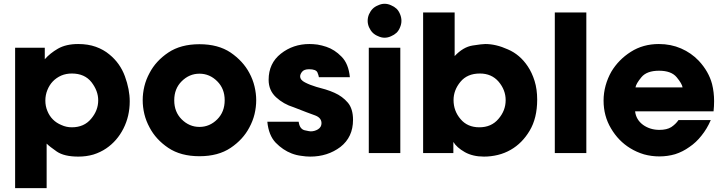

<svg xmlns="http://www.w3.org/2000/svg" viewBox="-20 -806 3814 1011"><path d="M59.6 184.6Q101.6 184.6 225.6 184.6Q225.6 138.7 225.6 0Q225.6 -12.7 225.6 -49.8Q241.2 -34.2 279.3 -7.8Q318.4 18.6 392.6 18.6Q434.6 18.6 471.7 7.8Q508.8 -3.9 539.1 -24.4Q596.7 -63.5 629.9 -128.9Q663.1 -194.3 663.1 -272.5Q663.1 -335 637.7 -404.3Q612.3 -473.6 555.7 -519.5Q525.4 -544.9 484.4 -559.6Q443.4 -574.2 391.6 -574.2Q328.1 -574.2 285.2 -549.8Q243.2 -525.4 215.8 -494.1Q215.8 -514.6 215.8 -554.7Q176.8 -554.7 59.6 -554.7Q59.6 -508.8 59.6 -369.1Q59.6 -230.5 59.6 184.6ZM497.1 -277.3Q497.1 -224.6 460 -180.7Q422.9 -135.7 358.4 -135.7Q329.1 -135.7 303.7 -147.5Q277.3 -158.2 258.8 -176.8Q240.2 -195.3 229.5 -221.7Q218.8 -247.1 218.8 -276.4Q218.8 -305.7 229.5 -332Q240.2 -358.4 257.8 -377Q276.4 -396.5 302.7 -408.2Q328.1 -418.9 358.4 -418.9Q425.8 -418.9 461.9 -373Q497.1 -327.1 497.1 -278.3Q497.1 -277.3 497.1 -277.3Z M731.4 -278.3Q731.4 -242.2 740.2 -205.1Q749 -168.9 767.6 -134.8Q800.8 -71.3 866.2 -27.3Q931.6 16.6 1030.3 16.6Q1128.9 16.6 1194.3 -27.3Q1259.8 -71.3 1293 -134.8Q1311.5 -168.9 1320.3 -205.1Q1329.1 -242.2 1329.1 -278.3Q1329.1 -313.5 1320.3 -350.6Q1311.5 -387.7 1293 -421.9Q1259.8 -484.4 1194.3 -529.3Q1128.9 -573.2 1030.3 -573.2Q931.6 -573.2 866.2 -529.3Q800.8 -485.4 767.6 -421.9Q749 -387.7 740.2 -351.6Q731.4 -314.5 731.4 -279.3Q731.4 -278.3 731.4 -278.3ZM897.5 -278.3Q897.5 -338.9 936.5 -377.9Q976.6 -418 1030.3 -418Q1084 -418 1124 -377.9Q1163.1 -338.9 1163.1 -278.3Q1163.1 -216.8 1124 -177.7Q1084 -137.7 1030.3 -137.7Q976.6 -137.7 936.5 -177.7Q897.5 -216.8 897.5 -277.3Q897.5 -277.3 897.5 -278.3Z M1822.3 -399.4Q1815.4 -470.7 1778.3 -507.8Q1742.2 -544.9 1698.2 -559.6Q1674.8 -567.4 1651.4 -571.3Q1627.9 -574.2 1609.4 -574.2Q1523.4 -574.2 1459 -523.4Q1394.5 -472.7 1394.5 -385.7Q1394.5 -330.1 1433.6 -293.9Q1472.7 -257.8 1526.4 -241.2Q1605.5 -210 1639.6 -198.2Q1672.9 -185.5 1672.9 -157.2Q1672.9 -136.7 1654.3 -125Q1636.7 -114.3 1615.2 -114.3Q1610.4 -114.3 1584 -120.1Q1557.6 -127 1552.7 -165Q1497.1 -165 1387.7 -165Q1394.5 -93.8 1431.6 -54.7Q1469.7 -15.6 1515.6 2Q1541 11.7 1566.4 14.6Q1590.8 18.6 1613.3 18.6Q1705.1 18.6 1772.5 -32.2Q1838.9 -84 1838.9 -174.8Q1838.9 -233.4 1811.5 -265.6Q1783.2 -298.8 1741.2 -317.4Q1719.7 -327.1 1694.3 -335Q1669.9 -341.8 1645.5 -348.6Q1612.3 -358.4 1585.9 -372.1Q1560.5 -384.8 1560.5 -404.3Q1560.5 -415 1570.3 -427.7Q1581.1 -441.4 1607.4 -441.4Q1643.6 -441.4 1651.4 -424.8Q1658.2 -408.2 1659.2 -399.4Q1713.9 -399.4 1822.3 -399.4Z M1921.9 0Q1963.9 0 2087.9 0Q2087.9 -138.7 2087.9 -554.7Q2046.9 -554.7 1921.9 -554.7Q1921.9 -520.5 1921.9 -416Q1921.9 -311.5 1921.9 0ZM2068.4 -633.8Q2055.7 -622.1 2039.1 -615.2Q2022.5 -607.4 2004.9 -607.4Q1988.3 -607.4 1971.7 -615.2Q1954.1 -622.1 1942.4 -633.8Q1930.7 -645.5 1922.9 -663.1Q1916 -679.7 1916 -696.3Q1916 -713.9 1922.9 -730.5Q1930.7 -748 1942.4 -759.8Q1954.1 -771.5 1971.7 -778.3Q1988.3 -786.1 2004.9 -786.1Q2022.5 -786.1 2039.1 -778.3Q2055.7 -771.5 2068.4 -759.8Q2080.1 -748 2086.9 -730.5Q2093.8 -713.9 2093.8 -696.3Q2093.8 -679.7 2086.9 -663.1Q2080.1 -645.5 2068.4 -633.8Z M2208 0Q2248 0 2367.2 0Q2367.2 -14.6 2367.2 -58.6Q2384.8 -29.3 2427.7 -4.9Q2469.7 18.6 2528.3 18.6Q2565.4 18.6 2601.6 9.8Q2637.7 1 2669.9 -17.6Q2729.5 -51.8 2768.6 -117.2Q2808.6 -183.6 2808.6 -281.2Q2808.6 -335.9 2794.9 -379.9Q2781.2 -423.8 2758.8 -457Q2717.8 -518.6 2654.3 -545.9Q2591.8 -574.2 2535.2 -574.2Q2518.6 -574.2 2468.8 -566.4Q2418.9 -558.6 2374 -510.7Q2374 -525.4 2374 -552.7Q2374 -599.6 2374 -740.2Q2333 -740.2 2208 -740.2Q2208 -693.4 2208 -554.7Q2208 -416 2208 0ZM2642.6 -278.3Q2642.6 -223.6 2604.5 -179.7Q2567.4 -135.7 2503.9 -135.7Q2441.4 -135.7 2405.3 -178.7Q2368.2 -221.7 2368.2 -279.3Q2368.2 -331.1 2404.3 -375Q2440.4 -418.9 2506.8 -418.9Q2568.4 -418.9 2605.5 -376Q2642.6 -332 2642.6 -279.3Q2642.6 -278.3 2642.6 -278.3Z M2901.4 0Q2943.4 0 3067.4 0Q3067.4 -184.6 3067.4 -740.2Q3026.4 -740.2 2901.4 -740.2Q2901.4 -693.4 2901.4 -554.7Q2901.4 -416 2901.4 0Z M3737.3 -219.7Q3740.2 -247.1 3740.2 -273.4Q3740.2 -320.3 3729.5 -363.3Q3711.9 -429.7 3659.2 -486.3Q3620.1 -527.3 3566.4 -550.8Q3512.7 -574.2 3449.2 -574.2Q3366.2 -574.2 3301.8 -533.2Q3237.3 -492.2 3199.2 -428.7Q3179.7 -394.5 3168.9 -355.5Q3158.2 -316.4 3158.2 -276.4Q3158.2 -195.3 3197.3 -129.9Q3236.3 -63.5 3298.8 -25.4Q3332 -4.9 3371.1 6.8Q3410.2 17.6 3452.1 17.6Q3495.1 17.6 3535.2 5.9Q3575.2 -6.8 3610.4 -32.2Q3645.5 -55.7 3673.8 -91.8Q3703.1 -127.9 3722.7 -173.8Q3666 -173.8 3552.7 -173.8Q3538.1 -152.3 3514.6 -136.7Q3491.2 -122.1 3452.1 -122.1Q3403.3 -122.1 3366.2 -148.4Q3329.1 -175.8 3324.2 -219.7Q3461.9 -219.7 3737.3 -219.7ZM3326.2 -345.7Q3329.1 -365.2 3357.4 -399.4Q3385.7 -433.6 3450.2 -433.6Q3514.6 -433.6 3543 -399.4Q3571.3 -365.2 3574.2 -345.7Q3491.2 -345.7 3326.2 -345.7Z"/></svg>

Font: Avakin
Style: Bold
Weight: 700
Designer: Herb Lubalin, Tom Carnase, Ed Benguiat, Adobe Type Staff
Version: Version 1.0